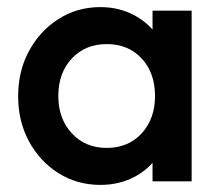

<svg xmlns="http://www.w3.org/2000/svg" viewBox="-20 -510 620 540"><path d="M262 10Q197 10 144.5 -23Q92 -56 61.5 -112.5Q31 -169 31 -239Q31 -310 61.5 -366.5Q92 -423 144.5 -456.5Q197 -490 262 -490Q308 -490 345.5 -473Q383 -456 409 -427V-480H519V0H409V-52Q383 -23 345.5 -6.5Q308 10 262 10ZM280 -94Q341 -94 378.5 -135Q416 -176 416 -240Q416 -305 378.5 -345.5Q341 -386 280 -386Q220 -386 182 -345.5Q144 -305 144 -240Q144 -176 182 -135Q220 -94 280 -94Z"/></svg>

Font: Outfit Medium
Style: Regular
Weight: 500
Designer: Rodrigo Fuenzalida
Foundry: fragTYPE
Version: Version 1.100; ttfautohint (v1.8.4.7-5d5b);gftools[0.9.27]